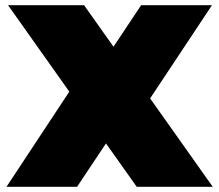

<svg xmlns="http://www.w3.org/2000/svg" viewBox="-20 -720 845 740"><path d="M11 -700H304L800 0H507ZM281 -418 495 -327 277 0H5ZM307 -374 524 -700H797L521 -284Z"/></svg>

Font: Pathway Extreme 28pt Black
Style: Regular
Weight: 900
Designer: Eduardo Rodriguez Tunni
Foundry: Eduardo Rodriguez Tunni
Version: Version 1.001;gftools[0.9.26]